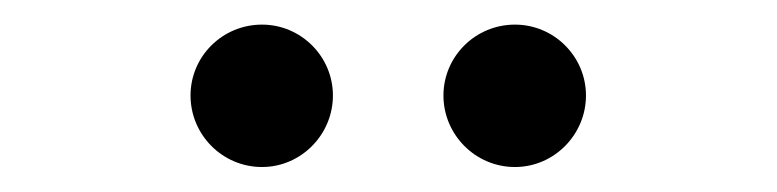

<svg xmlns="http://www.w3.org/2000/svg" viewBox="-20 -771 631 156"><path d="M398.4 -635.3C430.2 -635.3 456.1 -661.6 456.1 -693.4C456.1 -725.1 430.2 -751 398.4 -751C366.2 -751 340.3 -725.1 340.3 -693.4C340.3 -661.6 366.2 -635.3 398.4 -635.3ZM192.9 -635.3C224.6 -635.3 250.5 -661.6 250.5 -693.4C250.5 -725.1 224.6 -751 192.9 -751C160.6 -751 134.8 -725.1 134.8 -693.4C134.8 -661.6 160.6 -635.3 192.9 -635.3Z"/></svg>

Font: Raveo
Style: Regular
Weight: 400
Designer: Jakub Foglar, Rasmus Andersson (Inter)
Foundry: Jakubfoglar.com
Version: Version 1.100;Glyphs 3.2.3 (3260)